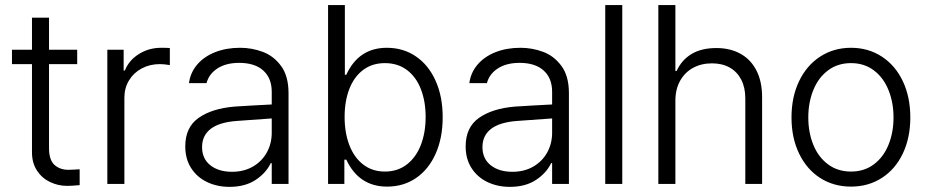

<svg xmlns="http://www.w3.org/2000/svg" viewBox="-20 -727 3664 759"><path d="M285.2 -473.6H173.8V-141.6Q173.8 -94.7 195.3 -75.2Q216.8 -55.7 251 -55.7L275.4 -56.6Q283.2 -57.6 294.9 -57.6V4.9Q262.7 7.8 245.1 7.8Q209.5 7.8 177.5 -7.6Q145.5 -22.9 126 -53Q106.4 -83 106.4 -125V-473.6H27.3V-530.3H106.4V-657.2H173.8V-530.3H285.2Z M404.3 -530.3H468.8V-448.2H473.6Q489.7 -488.8 529.1 -513.4Q568.4 -538.1 617.2 -538.1Q643.6 -538.1 651.4 -537.1V-469.7Q627.9 -473.6 612.3 -473.6Q572.3 -473.6 540.3 -456.5Q508.3 -439.5 490 -409.2Q471.7 -378.9 471.7 -340.8V0H404.3Z M907.7 -305.7Q941.9 -308.1 983.6 -310.3Q1025.4 -312.5 1054.2 -314V-364.3Q1054.2 -418 1020.8 -448.2Q987.3 -478.5 925.3 -478.5Q874 -478.5 840.1 -456.8Q806.2 -435.1 796.4 -398.4H727.1Q732.4 -439.9 759.5 -471.7Q786.6 -503.4 830.6 -520.8Q874.5 -538.1 929.2 -538.1Q975.1 -538.1 1018.3 -522.2Q1061.5 -506.3 1091.1 -466.3Q1120.6 -426.3 1120.6 -358.4V0H1054.2V-82H1050.3Q1031.7 -43 990.2 -15.6Q948.7 11.7 887.2 11.7Q838.4 11.7 798.6 -7.3Q758.8 -26.4 735.6 -62.5Q712.4 -98.6 712.4 -148.4Q712.4 -224.1 765.4 -261.2Q818.4 -298.3 907.7 -305.7ZM897 -47.9Q944.3 -47.9 980 -68.6Q1015.6 -89.4 1034.9 -124.5Q1054.2 -159.7 1054.2 -202.1V-258.8L917.5 -249Q847.7 -244.1 813.2 -217.8Q778.8 -191.4 778.8 -145.5Q778.8 -99.6 811.5 -73.7Q844.2 -47.9 897 -47.9Z M1276.9 -707H1343.3V-431.6H1349.1Q1397.9 -538.1 1509.3 -538.1Q1574.2 -538.1 1624.3 -503.9Q1674.3 -469.7 1702.1 -407.5Q1730 -345.2 1730 -263.7Q1730 -182.1 1702.4 -119.9Q1674.8 -57.6 1625 -23.4Q1575.2 10.7 1510.3 10.7Q1398.9 10.7 1349.1 -95.7H1341.3V0H1276.9ZM1501.5 -48.8Q1552.2 -48.8 1588.6 -77.1Q1625 -105.5 1643.8 -154.3Q1662.6 -203.1 1662.6 -264.6Q1662.6 -325.7 1644 -374Q1625.5 -422.4 1589.1 -450Q1552.7 -477.5 1501.5 -477.5Q1451.7 -477.5 1415.8 -450.7Q1379.9 -423.8 1361.1 -375.7Q1342.3 -327.6 1342.3 -264.6Q1342.3 -201.7 1361.3 -152.6Q1380.4 -103.5 1416.3 -76.2Q1452.1 -48.8 1501.5 -48.8Z M2016.1 -305.7Q2050.3 -308.1 2092 -310.3Q2133.8 -312.5 2162.6 -314V-364.3Q2162.6 -418 2129.2 -448.2Q2095.7 -478.5 2033.7 -478.5Q1982.4 -478.5 1948.5 -456.8Q1914.6 -435.1 1904.8 -398.4H1835.4Q1840.8 -439.9 1867.9 -471.7Q1895 -503.4 1939 -520.8Q1982.9 -538.1 2037.6 -538.1Q2083.5 -538.1 2126.7 -522.2Q2169.9 -506.3 2199.5 -466.3Q2229 -426.3 2229 -358.4V0H2162.6V-82H2158.7Q2140.1 -43 2098.6 -15.6Q2057.1 11.7 1995.6 11.7Q1946.8 11.7 1907 -7.3Q1867.2 -26.4 1844 -62.5Q1820.8 -98.6 1820.8 -148.4Q1820.8 -224.1 1873.8 -261.2Q1926.8 -298.3 2016.1 -305.7ZM2005.4 -47.9Q2052.7 -47.9 2088.4 -68.6Q2124 -89.4 2143.3 -124.5Q2162.6 -159.7 2162.6 -202.1V-258.8L2025.9 -249Q1956.1 -244.1 1921.6 -217.8Q1887.2 -191.4 1887.2 -145.5Q1887.2 -99.6 1919.9 -73.7Q1952.6 -47.9 2005.4 -47.9Z M2439.9 0H2372.6V-707H2439.9Z M2649.9 0H2582.5V-707H2649.9V-446.3H2654.8Q2674.3 -489.7 2713.6 -513.4Q2752.9 -537.1 2812 -537.1Q2866.2 -537.1 2907 -514.6Q2947.8 -492.2 2970.2 -448.5Q2992.7 -404.8 2992.7 -342.8V0H2926.3V-337.9Q2926.3 -380.9 2910.2 -412.1Q2894 -443.4 2864.5 -460Q2835 -476.6 2794.4 -476.6Q2752.4 -476.6 2719.7 -458.7Q2687 -440.9 2668.5 -407.5Q2649.9 -374 2649.9 -329.1Z M3108.9 -262.7Q3108.9 -343.3 3138.7 -405.8Q3168.5 -468.3 3222.2 -503.2Q3275.9 -538.1 3344.2 -538.1Q3412.6 -538.1 3466.1 -503.2Q3519.5 -468.3 3549.1 -405.8Q3578.6 -343.3 3578.6 -262.7Q3578.6 -182.6 3549.1 -120.4Q3519.5 -58.1 3466.1 -23.7Q3412.6 10.7 3344.2 10.7Q3275.4 10.7 3221.9 -23.7Q3168.5 -58.1 3138.7 -120.4Q3108.9 -182.6 3108.9 -262.7ZM3512.2 -262.7Q3512.2 -321.8 3492.4 -370.8Q3472.7 -419.9 3434.6 -448.7Q3396.5 -477.5 3344.2 -477.5Q3291.5 -477.5 3253.2 -448.7Q3214.8 -419.9 3195.1 -370.8Q3175.3 -321.8 3175.3 -262.7Q3175.3 -203.6 3195.1 -154.8Q3214.8 -106 3253.2 -77.4Q3291.5 -48.8 3344.2 -48.8Q3396.5 -48.8 3434.6 -77.4Q3472.7 -106 3492.4 -154.8Q3512.2 -203.6 3512.2 -262.7Z"/></svg>

Font: Pretendard JP Light
Style: Regular
Weight: 300
Designer: Base glyphs from Inter by Rasmus Andersson; Hangeul glyphs from Noto Sans CJK(Source Han Sans) by Jang Soo-young and Kan
Foundry: Kil Hyung-jin
Version: Version 1.309